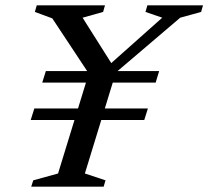

<svg xmlns="http://www.w3.org/2000/svg" viewBox="-20 -696 777 716"><path d="M175 -627.5 110 -651.5 117 -676H371.5L364.5 -651.5L288 -630L406.5 -442.5L380.5 -448L585 -630L522.5 -651.5L529.5 -676H737L730 -651.5L652 -630L412 -425.5L296.5 -49L373.5 -23.5L366.5 0H96.5L104 -23.5L196.5 -49L311 -422ZM531.5 -291.5 518 -248.5H94.5L108 -291.5ZM573.5 -431 560.5 -388H137.5L151 -431Z"/></svg>

Font: Newsreader 16pt Medium
Style: Italic
Weight: 500
Italic angle: -17°
Designer: Hugues Gentile
Foundry: Production Type
Version: Version 1.003